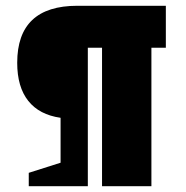

<svg xmlns="http://www.w3.org/2000/svg" viewBox="-20 -645 644 665"><path d="M79.6 -46.4 189.8 -81.4V-237Q116 -247.5 77.8 -295.7Q39.6 -343.9 39.6 -427.6Q39.6 -625 247.9 -625H554.4V-479.7H504.4V0H333.4V-479.7H284.2V0H79.6Z"/></svg>

Font: Changa
Style: Regular
Weight: 400
Designer: Eduardo Rodriguez Tunni
Foundry: Eduardo Rodriguez Tunni
Version: Version 3.003